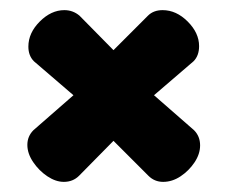

<svg xmlns="http://www.w3.org/2000/svg" viewBox="-20 -463 450 379"><path d="M106 -104Q90 -104 73.5 -115Q57 -126 45.5 -143Q34 -160 34 -177Q34 -194 46 -206L125 -275L47 -342Q36 -353 36 -371Q36 -398 58.5 -420.5Q81 -443 107 -443Q124 -443 137 -432L204 -364L272 -432Q283 -443 301 -443Q328 -443 350.5 -420.5Q373 -398 373 -372Q373 -353 362 -342L284 -275L363 -206Q375 -194 375 -176Q375 -159 364 -142.5Q353 -126 336.5 -115Q320 -104 302 -104Q285 -104 273 -116L204 -185L136 -116Q124 -104 106 -104Z"/></svg>

Font: Dosis ExtraLight ExtraBold
Style: Regular
Weight: 800
Version: Version 3.001; ttfautohint (v1.8.2)